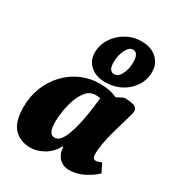

<svg xmlns="http://www.w3.org/2000/svg" viewBox="-184 -880 929 1008"><g transform="rotate(30 281.0 -376.0)"><path d="M151 12Q89 12 51.5 -27Q14 -66 14 -157Q14 -222 36.5 -277.5Q59 -333 98.5 -374.5Q138 -416 190 -439Q242 -462 300 -462Q330 -462 356 -457.5Q382 -453 406 -441L448 -462Q483 -462 506 -455Q529 -448 529 -424Q529 -418 522.5 -394.5Q516 -371 506 -338Q496 -305 486 -267.5Q476 -230 469.5 -194.5Q463 -159 463 -132Q463 -113 468.5 -106.5Q474 -100 484 -100Q489 -100 498 -102.5Q507 -105 517 -110L543 -58Q518 -33 475 -10.5Q432 12 385 12Q365 12 350 5Q335 -2 324 -13Q300 -40 300 -79H296Q269 -32 229 -10Q189 12 151 12ZM197 -174Q197 -137 205.5 -117Q214 -97 236 -97Q258 -97 276.5 -125Q295 -153 311.5 -218.5Q328 -284 340 -397Q326 -399 310 -399Q278 -399 256 -373.5Q234 -348 221 -310Q208 -272 202.5 -235Q197 -198 197 -174ZM320 -482Q264 -482 229.5 -512Q195 -542 195 -590Q195 -637 220.5 -676.5Q246 -716 288 -740Q330 -764 379 -764Q438 -764 472.5 -732.5Q507 -701 507 -651Q507 -604 482 -565.5Q457 -527 414.5 -504.5Q372 -482 320 -482ZM340 -542Q363 -542 379.5 -573Q396 -604 396 -648Q396 -674 387.5 -689Q379 -704 362 -704Q340 -704 323 -671.5Q306 -639 306 -594Q306 -542 340 -542Z"/></g></svg>

Font: Petrona Black
Style: Italic
Weight: 900
Italic angle: -9°
Designer: Ringo R. Seeber
Foundry: Ringo R. Seeber
Version: Version 2.001; ttfautohint (v1.8.3)